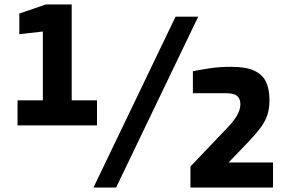

<svg xmlns="http://www.w3.org/2000/svg" viewBox="-20 -845 1315 865"><path d="M401 0 771 -770H873L503 0ZM838 0V-95L1005 -270Q1032 -298 1047.5 -324.5Q1063 -351 1063 -375Q1063 -391 1056.5 -402.5Q1050 -414 1036 -419.5Q1022 -425 998 -425H849V-524Q883 -531 925.5 -537.5Q968 -544 1023 -544Q1088 -544 1125.5 -526.5Q1163 -509 1178.5 -476Q1194 -443 1194 -394Q1194 -358 1185.5 -330Q1177 -302 1157 -274Q1137 -246 1104 -211L1010 -113H1210V0ZM173 -280V-703L67 -691V-784L187 -825H303V-280ZM59 -280V-393H417V-280Z"/></svg>

Font: Exo Thin
Style: Bold
Weight: 700
Version: Version 2.000